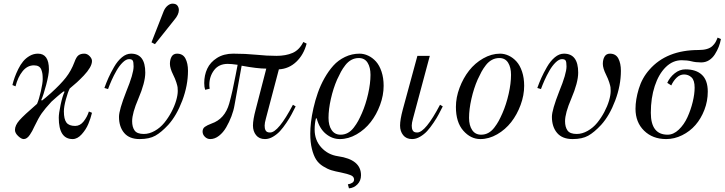

<svg xmlns="http://www.w3.org/2000/svg" viewBox="-20 -750 3970 1052"><path d="M48 -284Q53 -305 60.5 -326Q68 -347 80 -371.5Q92 -396 107 -414Q122 -432 143 -444Q164 -456 188 -456Q248 -456 248 -370Q248 -342 233 -285Q218 -228 206 -202L210 -199Q223 -208 259 -240Q312 -288 341 -325Q370 -362 388 -410Q398 -438 410 -447Q422 -456 442 -456Q458 -456 471 -442.5Q484 -429 484 -416Q484 -399 472 -378.5Q460 -358 439 -336Q418 -314 401.5 -299Q385 -284 362 -265Q352 -246 341 -205.5Q330 -165 330 -140Q330 -97 344 -78.5Q358 -60 392 -60Q419 -60 438.5 -85Q458 -110 467 -139L484 -132Q477 -102 464 -71Q451 -40 427.5 -14Q404 12 378 12Q302 12 302 -105Q302 -128 312 -175.5Q322 -223 334 -248L328 -249Q318 -242 293.5 -221Q269 -200 262 -193Q226 -154 208.5 -129Q191 -104 168 -56Q161 -41 156.5 -32.5Q152 -24 144 -12Q136 0 127.5 6Q119 12 110 12Q97 12 79.5 -4.5Q62 -21 62 -38Q62 -63 86 -90.5Q110 -118 183 -181Q194 -206 204 -250.5Q214 -295 214 -316Q214 -334 212.5 -345Q211 -356 206.5 -368Q202 -380 192 -386Q182 -392 166 -392Q130 -392 104 -360Q78 -328 65 -277Z M552 -268Q562 -296 574 -323Q586 -350 605 -383Q624 -416 648 -436Q672 -456 698 -456Q776 -456 776 -352Q776 -298 738 -209Q704 -130 704 -86Q704 -54 717.5 -35Q731 -16 768 -16Q798 -16 828 -33Q858 -50 880 -77Q902 -104 919 -136Q936 -168 945 -198.5Q954 -229 954 -252Q954 -264 953 -272Q952 -280 946 -299Q940 -318 929 -340Q911 -376 911 -400Q911 -424 920.5 -440Q930 -456 950 -456Q982 -456 996 -429.5Q1010 -403 1010 -362Q1010 -282 979 -199.5Q948 -117 902 -66Q864 -25 831 -6.5Q798 12 745 12Q689 12 660.5 -21.5Q632 -55 632 -110Q632 -147 672 -249Q712 -346 712 -386Q712 -411 707 -418.5Q702 -426 687 -426Q671 -426 652.5 -408Q634 -390 618.5 -363Q603 -336 591.5 -310Q580 -284 572 -262ZM810 -518 877 -689Q885 -708 898.5 -719Q912 -730 925 -730Q944 -730 952 -719.5Q960 -709 960 -695Q960 -670 935 -641L829 -508Z M1090 -29Q1090 -46 1102.5 -55Q1115 -64 1139 -73Q1212 -98 1236 -183Q1254 -247 1271 -338L1282 -395Q1247 -400 1228 -400Q1179 -400 1153 -365.5Q1127 -331 1127 -285Q1127 -274 1129 -264L1104 -258Q1099 -273 1099 -295Q1099 -338 1115.5 -373.5Q1132 -409 1169 -432.5Q1206 -456 1258 -456Q1324 -456 1385 -450Q1442 -444 1495 -444Q1546 -444 1583 -460Q1620 -476 1642 -520L1660 -511Q1644 -450 1603.5 -411.5Q1563 -373 1508 -370L1437 -101Q1430 -76 1430 -62Q1430 -54 1431 -48Q1432 -42 1435 -36Q1438 -30 1444 -27Q1450 -24 1460 -24Q1505 -24 1585 -176L1600 -167Q1587 -142 1577.5 -123.5Q1568 -105 1549.5 -77.5Q1531 -50 1514.5 -32Q1498 -14 1476 -1Q1454 12 1432 12Q1400 12 1383 -9.5Q1366 -31 1366 -62Q1366 -94 1381 -150L1439 -374Q1390 -374 1304 -390L1265 -174Q1260 -144 1248 -112.5Q1236 -81 1219.5 -52.5Q1203 -24 1180 -6Q1157 12 1132 12Q1115 12 1102.5 -0.5Q1090 -13 1090 -29Z M1780 -104Q1780 -63 1797 -37.5Q1814 -12 1846 -12Q1868 -12 1886 -22Q1904 -32 1918.5 -51Q1933 -70 1942.5 -87.5Q1952 -105 1963 -130Q1984 -178 1997 -235.5Q2010 -293 2010 -340Q2010 -381 1994 -406.5Q1978 -432 1946 -432Q1924 -432 1905.5 -422Q1887 -412 1872.5 -393.5Q1858 -375 1848 -356.5Q1838 -338 1827 -314Q1806 -266 1793 -208.5Q1780 -151 1780 -104ZM1680 -18Q1680 -46 1684 -81Q1688 -116 1697.5 -158Q1707 -200 1721.5 -241.5Q1736 -283 1758 -322Q1780 -361 1806.5 -390.5Q1833 -420 1870.5 -438Q1908 -456 1950 -456Q1974 -456 1997.5 -445Q2021 -434 2040 -413Q2059 -392 2070.5 -357.5Q2082 -323 2082 -280Q2082 -228 2062.5 -175Q2043 -122 2011 -81Q1979 -40 1934 -14Q1889 12 1842 12Q1800 12 1765 -17Q1730 -46 1715 -102L1711 -101Q1704 -74 1704 -40Q1704 18 1740.5 58Q1777 98 1832 106Q1958 124 1958 210Q1958 240 1938.5 260Q1919 280 1892 282L1886 260Q1900 258 1910 251.5Q1920 245 1920 234Q1920 218 1903 210.5Q1886 203 1848 195Q1816 189 1795 182.5Q1774 176 1750 161Q1726 146 1712 124Q1698 102 1689 66Q1680 30 1680 -18Z M2172 -62Q2172 -94 2187 -150L2267 -444H2335L2243 -101Q2236 -76 2236 -62Q2236 -54 2237 -48Q2238 -42 2241 -36Q2244 -30 2250 -27Q2256 -24 2266 -24Q2311 -24 2391 -176L2406 -167Q2393 -142 2383.5 -123.5Q2374 -105 2355.5 -77.5Q2337 -50 2320.5 -32Q2304 -14 2282 -1Q2260 12 2238 12Q2206 12 2189 -9.5Q2172 -31 2172 -62Z M2550 -104Q2550 -63 2567 -37.5Q2584 -12 2616 -12Q2638 -12 2656 -22Q2674 -32 2688.5 -51Q2703 -70 2712.5 -87.5Q2722 -105 2733 -130Q2754 -178 2767 -235.5Q2780 -293 2780 -340Q2780 -381 2764 -406.5Q2748 -432 2716 -432Q2694 -432 2675.5 -422Q2657 -412 2642.5 -393.5Q2628 -375 2618 -356.5Q2608 -338 2597 -314Q2576 -266 2563 -208.5Q2550 -151 2550 -104ZM2478 -164Q2478 -216 2498 -269Q2518 -322 2550 -363Q2582 -404 2627.5 -430Q2673 -456 2720 -456Q2744 -456 2767.5 -445Q2791 -434 2810 -413Q2829 -392 2840.5 -357.5Q2852 -323 2852 -280Q2852 -228 2832.5 -175Q2813 -122 2781 -81Q2749 -40 2704 -14Q2659 12 2612 12Q2559 12 2518.5 -34Q2478 -80 2478 -164Z M2924 -268Q2934 -296 2946 -323Q2958 -350 2977 -383Q2996 -416 3020 -436Q3044 -456 3070 -456Q3148 -456 3148 -352Q3148 -298 3110 -209Q3076 -130 3076 -86Q3076 -54 3089.5 -35Q3103 -16 3140 -16Q3170 -16 3200 -33Q3230 -50 3252 -77Q3274 -104 3291 -136Q3308 -168 3317 -198.5Q3326 -229 3326 -252Q3326 -264 3325 -272Q3324 -280 3318 -299Q3312 -318 3301 -340Q3283 -376 3283 -400Q3283 -424 3292.5 -440Q3302 -456 3322 -456Q3354 -456 3368 -429.5Q3382 -403 3382 -362Q3382 -282 3351 -199.5Q3320 -117 3274 -66Q3236 -25 3203 -6.5Q3170 12 3117 12Q3061 12 3032.5 -21.5Q3004 -55 3004 -110Q3004 -147 3044 -249Q3084 -346 3084 -386Q3084 -411 3079 -418.5Q3074 -426 3059 -426Q3043 -426 3024.5 -408Q3006 -390 2990.5 -363Q2975 -336 2963.5 -310Q2952 -284 2944 -262Z M3462 -154Q3462 -204 3480 -263.5Q3498 -323 3538 -368Q3632 -476 3808 -476Q3834 -476 3853 -481.5Q3872 -487 3883.5 -498Q3895 -509 3900.5 -519Q3906 -529 3912 -544L3930 -536Q3926 -514 3918 -493.5Q3910 -473 3897 -452.5Q3884 -432 3865 -420Q3846 -408 3822 -408Q3792 -408 3769 -414Q3746 -420 3715 -420Q3666 -420 3627.5 -382Q3589 -344 3567.5 -278.5Q3546 -213 3546 -132Q3546 -12 3638 -12Q3670 -12 3699 -39.5Q3728 -67 3746.5 -107.5Q3765 -148 3775.5 -191.5Q3786 -235 3786 -270Q3786 -310 3769 -326Q3752 -342 3728 -342Q3706 -342 3688 -325Q3670 -308 3658 -282L3636 -296Q3650 -327 3677 -348.5Q3704 -370 3736 -370Q3794 -370 3826 -340Q3858 -310 3858 -248Q3858 -196 3839.5 -148Q3821 -100 3790.5 -65Q3760 -30 3717.5 -9Q3675 12 3630 12Q3556 12 3509 -34Q3462 -80 3462 -154Z"/></svg>

Font: Old Standard TT
Style: Italic
Weight: 400
Italic angle: -15.2°
Designer: Alexey Kryukov <alexios@thessalonica.org.ru>
Version: Version 2.2